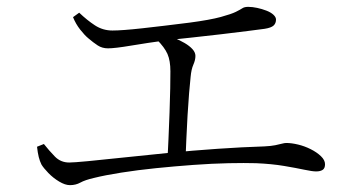

<svg xmlns="http://www.w3.org/2000/svg" viewBox="-20 -642 1040 560"><path d="M184 -102Q170 -102 152.5 -112.5Q135 -123 121 -137.5Q107 -152 101 -162Q96 -172 93 -184Q90 -196 88 -214L108 -222Q123 -203 140 -185.5Q157 -168 182 -168Q195 -168 237 -172Q279 -176 339.5 -182.5Q400 -189 471 -196Q542 -203 614.5 -208Q687 -213 751 -215Q771 -216 783 -218.5Q795 -221 802.5 -223Q810 -225 815 -225Q830 -225 849 -220.5Q868 -216 886 -207Q904 -198 916 -186.5Q928 -175 928 -163Q928 -151 921 -146.5Q914 -142 902 -142Q891 -142 867.5 -147Q844 -152 808.5 -158Q773 -164 727 -166Q694 -167 646.5 -166Q599 -165 544 -161Q489 -157 435 -151.5Q381 -146 333.5 -138.5Q286 -131 254 -123Q228 -117 214.5 -109.5Q201 -102 184 -102ZM468 -174Q470 -202 471.5 -239Q473 -276 474.5 -314Q476 -352 476.5 -384.5Q477 -417 477 -434Q477 -465 468.5 -484.5Q460 -504 437 -527L454 -544Q471 -538 487.5 -531.5Q504 -525 518.5 -516.5Q533 -508 541.5 -498.5Q550 -489 550 -479Q550 -467 544 -453.5Q538 -440 536 -418Q534 -400 531.5 -370Q529 -340 527 -305Q525 -270 523.5 -236Q522 -202 521 -175ZM295 -501Q278 -501 265 -509.5Q252 -518 238 -530Q227 -539 214 -555.5Q201 -572 193 -592L211 -605Q234 -583 257 -568Q280 -553 308 -553Q336 -553 395 -559.5Q454 -566 533 -576Q593 -584 624 -592.5Q655 -601 668 -607.5Q681 -614 687 -618Q693 -622 704 -622Q716 -622 730 -619Q744 -616 757 -611Q770 -606 777.5 -599Q785 -592 785 -585Q785 -574 778 -567.5Q771 -561 752 -558Q737 -556 702 -551.5Q667 -547 624 -542Q581 -537 539.5 -532.5Q498 -528 469 -525Q410 -517 362.5 -509Q315 -501 295 -501Z"/></svg>

Font: Noto Serif SC ExtraLight Light
Style: Regular
Weight: 300
Version: Version 2.002-H1;hotconv 1.1.0;makeotfexe 2.6.0